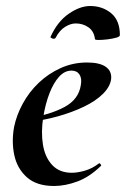

<svg xmlns="http://www.w3.org/2000/svg" viewBox="-20 -607 419 639"><path d="M160 12Q102 12 69.5 -17Q37 -46 27.5 -91Q18 -136 27 -185Q35 -224 56 -262.5Q77 -301 109 -331.5Q141 -362 182 -380.5Q223 -399 270 -399Q311 -399 331.5 -385Q352 -371 350 -345Q347 -319 323 -295Q299 -271 259.5 -252Q220 -233 171.5 -219.5Q123 -206 73 -201L75 -214Q146 -225 194 -250.5Q242 -276 249 -324Q253 -346 244.5 -359Q236 -372 218 -372Q195 -372 176.5 -351.5Q158 -331 144.5 -296Q131 -261 124 -218Q116 -167 123 -125Q130 -83 154 -57.5Q178 -32 219 -32Q238 -32 262.5 -39Q287 -46 309 -63Q311 -65 314.5 -61Q318 -57 316 -55Q278 -18 237.5 -3Q197 12 160 12ZM296 -477Q293 -503 274.5 -516Q256 -529 232 -529Q215 -529 196.5 -517.5Q178 -506 165 -481Q161 -476 154 -479Q147 -482 148 -484Q171 -535 208.5 -561Q246 -587 280 -587Q321 -587 350 -563Q379 -539 379 -490Q379 -485 366.5 -481.5Q354 -478 337.5 -476Q321 -474 308.5 -474Q296 -474 296 -477Z"/></svg>

Font: Cormorant Light
Style: Italic
Weight: 300
Italic angle: -10°
Designer: Christian Thalmann (Catharsis Fonts)
Foundry: Catharsis Fonts
Version: Version 4.000